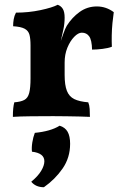

<svg xmlns="http://www.w3.org/2000/svg" viewBox="-20 -487 515 805"><path d="M251 -173Q251 -130 260.5 -106Q270 -82 291.5 -71.5Q313 -61 350 -58Q355 -46 356 -30Q357 -14 357 3Q340 2 314.5 1.5Q289 1 260 0.5Q231 0 203 0Q158 0 110 0.5Q62 1 34 3Q34 -18 35.5 -32.5Q37 -47 40 -58Q67 -60 82 -68Q97 -76 102.5 -97.5Q108 -119 108 -158V-227H251ZM251 -295V-209H108V-318L251 -413Q251 -388 245.5 -362.5Q240 -337 232 -302ZM229 -298Q237 -321 245 -344Q253 -367 260 -379Q282 -414 314 -437Q346 -460 386 -460Q425 -460 457 -436Q454 -416 451.5 -390.5Q449 -365 448.5 -339Q448 -313 449 -291Q434 -285 409.5 -282Q385 -279 366 -279Q365 -319 354 -334.5Q343 -350 323 -350Q308 -350 291 -332.5Q274 -315 262.5 -287Q251 -259 251 -225ZM108 -209V-296Q108 -325 103.5 -341.5Q99 -358 83.5 -366.5Q68 -375 35 -377Q35 -392 37.5 -406.5Q40 -421 47 -434Q100 -434 149.5 -444.5Q199 -455 222 -467Q236 -462 243.5 -449.5Q251 -437 251 -413ZM230 40Q253 47 263.5 65.5Q274 84 274 116Q274 174 242.5 219.5Q211 265 164 298Q130 298 111 275Q139 252 152.5 229.5Q166 207 166 189Q166 155 114 149Q112 132 115.5 110Q119 88 126 70Q158 67 184.5 59.5Q211 52 230 40Z"/></svg>

Font: Vollkorn
Style: Bold
Weight: 700
Designer: Friedrich Althausen
Foundry: Friedrich Althausen
Version: Version 5.000